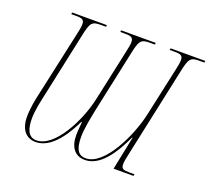

<svg xmlns="http://www.w3.org/2000/svg" viewBox="-123 -869 1131 1034"><g transform="rotate(20 443.0 -352.5)"><path d="M175 9C239 9 306 -43 371 -178H374C373 -159 369 -129 369 -101C369 -32 401 9 457 9C524 9 589 -46 656 -191H659L620 0H734L736 -10H706C673 -10 660 -14 660 -40C660 -53 663 -72 669 -98L780 -616C796 -693 805 -704 855 -704H884L886 -714H687L685 -704H715C748 -704 761 -699 761 -673C761 -660 758 -642 752 -616L691 -336C664 -212 568 -1 459 -1C412 -1 397 -38 397 -102C397 -149 410 -210 420 -261L496 -616C512 -693 521 -704 571 -704H600L602 -714H404L402 -704H431C464 -704 477 -699 477 -673C477 -660 474 -642 468 -616L404 -320C376 -189 281 -1 177 -1C130 -1 114 -42 114 -105C114 -149 127 -207 139 -261L215 -616C231 -693 240 -704 290 -704H320L322 -714H123L121 -704H150C183 -704 196 -699 196 -673C196 -660 193 -642 187 -616L107 -250C97 -207 86 -154 86 -104C86 -32 120 9 175 9Z"/></g></svg>

Font: Noto Serif Display Condensed Thin
Style: Italic
Weight: 100
Width: 3
Italic angle: -12°
Designer: Monotype Design Team
Foundry: Monotype Imaging Inc.
Version: Version 2.009